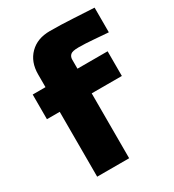

<svg xmlns="http://www.w3.org/2000/svg" viewBox="-173 -810 825 910"><g transform="rotate(-30 240.0 -355.0)"><path d="M480 -565Q451 -567 403 -571Q355 -575 320 -575Q285 -575 275 -565Q265 -555 265 -540V-490H430V-355H265V0H90V-355H20V-490H90V-560Q90 -628 131 -669Q172 -710 240 -710Q301 -710 369 -706Q437 -702 480 -700Z"/></g></svg>

Font: Russo One
Style: Regular
Weight: 400
Designer: Jovanny lemonad
Foundry: Jovanny Lemonad
Version: Version 1.001